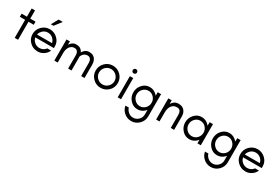

<svg xmlns="http://www.w3.org/2000/svg" viewBox="88 -1945 5021 3459"><g transform="rotate(30 2598.5 -215.5)"><path d="M20 -440H130V-611H200V-440H309V-375H200V0H130V-375H20Z M834 -193H447Q457 -136 502 -100Q548 -63 604 -63Q642 -63 677 -80Q711 -98 734 -129H814Q786 -66 730 -30Q673 7 615 7Q556 7 515 -11Q473 -29 442 -60Q374 -126 374 -222Q374 -317 442 -385Q509 -452 604 -452Q696 -452 765 -387Q834 -321 834 -230ZM760 -253Q748 -309 704 -346Q660 -382 604 -382Q518 -382 469 -305Q454 -281 448 -253ZM627 -538H571L651 -681H737Z M1511 -277Q1511 -345 1468 -373Q1453 -382 1422 -382Q1391 -382 1364 -364Q1337 -346 1321 -318Q1315 -307 1310 -294V-2H1240V-277Q1240 -345 1197 -373Q1182 -382 1151 -382Q1120 -382 1093 -364Q1066 -346 1050 -318Q1029 -281 1023 -227V-2H953V-442H1023V-372Q1043 -406 1072 -427Q1107 -452 1153 -452Q1199 -452 1227 -438Q1255 -423 1274 -399Q1284 -385 1292 -368Q1312 -404 1343 -427Q1378 -452 1424 -452Q1470 -452 1498 -438Q1526 -423 1545 -399Q1581 -352 1581 -277V-2H1511Z M2030 -335Q1983 -382 1917 -382Q1851 -382 1804 -335Q1757 -288 1757 -222Q1757 -157 1804 -110Q1851 -63 1917 -63Q1983 -63 2030 -110Q2077 -157 2077 -222Q2077 -288 2030 -335ZM2080 -60Q2011 7 1917 7Q1823 7 1755 -60Q1687 -126 1687 -222Q1687 -317 1755 -385Q1822 -452 1917 -452Q2012 -452 2080 -385Q2147 -317 2147 -222Q2147 -126 2080 -60Z M2351 -561Q2351 -542 2338 -529Q2325 -516 2307 -516Q2288 -516 2275 -529Q2262 -542 2262 -561Q2262 -579 2275 -592Q2288 -605 2307 -605Q2325 -605 2338 -592Q2351 -579 2351 -561ZM2272 0V-440H2342V0Z M2807 -332Q2762 -380 2696 -380Q2632 -380 2586 -332Q2541 -285 2541 -220Q2541 -155 2586 -108Q2632 -60 2696 -60Q2762 -60 2807 -108Q2851 -156 2851 -220Q2851 -284 2807 -332ZM2539 60Q2549 101 2582 133Q2628 180 2693 180Q2758 180 2805 133Q2851 87 2851 22V-74Q2846 -67 2840 -60Q2777 10 2686 10Q2594 10 2532 -60Q2471 -128 2471 -220Q2471 -312 2532 -380Q2594 -450 2686 -450Q2774 -450 2840 -380Q2846 -373 2851 -366V-440H2921V22Q2921 116 2854 183Q2787 250 2693 250Q2599 250 2532 183Q2479 130 2468 60Z M3376 -275Q3376 -318 3357 -348Q3337 -379 3292 -379Q3247 -379 3219 -362Q3191 -345 3174 -318Q3142 -268 3142 -184V0H3072V-440H3142V-364Q3164 -401 3198 -425Q3234 -449 3281 -449Q3328 -449 3357 -436Q3386 -422 3406 -399Q3446 -352 3446 -275V0H3376Z M3887 -332Q3842 -380 3776 -380Q3710 -380 3666 -332Q3621 -284 3621 -220Q3621 -156 3666 -108Q3710 -60 3776 -60Q3842 -60 3887 -108Q3931 -156 3931 -220Q3931 -284 3887 -332ZM3931 0V-75L3919 -60Q3856 10 3765 10Q3674 10 3612 -60Q3551 -128 3551 -220Q3551 -312 3612 -380Q3674 -450 3765 -450Q3856 -450 3919 -380L3931 -365V-440H4001V0Z M4462 -332Q4417 -380 4351 -380Q4287 -380 4241 -332Q4196 -285 4196 -220Q4196 -155 4241 -108Q4287 -60 4351 -60Q4417 -60 4462 -108Q4506 -156 4506 -220Q4506 -284 4462 -332ZM4194 60Q4204 101 4237 133Q4283 180 4348 180Q4413 180 4460 133Q4506 87 4506 22V-74Q4501 -67 4495 -60Q4432 10 4341 10Q4249 10 4187 -60Q4126 -128 4126 -220Q4126 -312 4187 -380Q4249 -450 4341 -450Q4429 -450 4495 -380Q4501 -373 4506 -366V-440H4576V22Q4576 116 4509 183Q4442 250 4348 250Q4254 250 4187 183Q4134 130 4123 60Z M5157 -193H4770Q4780 -136 4825 -100Q4871 -63 4927 -63Q4965 -63 5000 -80Q5034 -98 5057 -129H5137Q5109 -66 5053 -30Q4996 7 4938 7Q4879 7 4838 -11Q4796 -29 4765 -60Q4697 -126 4697 -222Q4697 -317 4765 -385Q4832 -452 4927 -452Q5019 -452 5088 -387Q5157 -321 5157 -230ZM5083 -253Q5071 -309 5027 -346Q4983 -382 4927 -382Q4841 -382 4792 -305Q4777 -281 4771 -253Z"/></g></svg>

Font: Glacial Indifference
Style: Regular
Weight: 400
Designer: Alfredo Marco Pradil
Version: Version 1.00